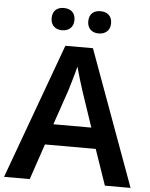

<svg xmlns="http://www.w3.org/2000/svg" viewBox="-60 -964 792 1013"><g transform="rotate(5 335.5 -457.5)"><path d="M177 -856C177 -816 204 -797 237 -797C270 -797 298 -816 298 -856C298 -898 270 -915 237 -915C204 -915 177 -898 177 -856ZM371 -856C371 -816 398 -797 431 -797C464 -797 492 -816 492 -856C492 -898 464 -915 431 -915C398 -915 371 -898 371 -856ZM534 0H670L408 -717H262L0 0H136L200 -189H469ZM374 -483 436 -299H235L298 -483C305 -506 325 -572 335 -613C344 -578 365 -510 374 -483Z"/></g></svg>

Font: Noto Sans Ol Chiki SemiBold
Style: Regular
Weight: 600
Designer: Monotype Design Team, Lewis McGuffie
Foundry: Monotype Imaging Inc.
Version: Version 2.003